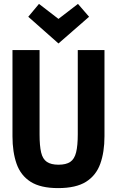

<svg xmlns="http://www.w3.org/2000/svg" viewBox="-20 -950 600 985"><path d="M278 15Q188 15 137 -17.5Q86 -50 65 -110Q44 -170 44 -251V-693H183V-260Q183 -202 191 -168Q199 -134 220.5 -119.5Q242 -105 280 -105Q319 -105 340.5 -119.5Q362 -134 370.5 -168.5Q379 -203 379 -261V-693H516V-251Q516 -170 494.5 -110Q473 -50 421.5 -17.5Q370 15 278 15ZM280 -727 125 -864 180 -930 280 -853 380 -930 437 -864Z"/></svg>

Font: Ubuntu Sans Mono
Style: Bold
Weight: 700
Monospace: yes
Designer: Dalton Maag Ltd
Foundry: Dalton Maag Ltd
Version: Version 1.006